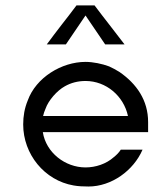

<svg xmlns="http://www.w3.org/2000/svg" viewBox="-20 -680 585 707"><path d="M294.9 -623C331.1 -570.3 354.5 -535.2 367.2 -516.6H438.5C419.9 -541 401.4 -564.5 382.8 -588.9C364.3 -612.3 346.7 -635.7 328.1 -660.2H261.7C243.2 -635.7 225.6 -612.3 207 -588.9C188.5 -564.5 169.9 -541 152.3 -516.6H222.7C258.8 -570.3 283.2 -605.5 294.9 -623ZM525.4 -230.5C525.4 -310.5 483.4 -371.1 419.9 -415C407.2 -422.9 394.5 -429.7 381.8 -435.5C355.5 -445.3 322.3 -452.1 294.9 -452.1C207 -452.1 112.3 -394.5 82 -309.6C70.3 -281.2 65.4 -252 65.4 -221.7C65.4 -112.3 143.6 -15.6 251 2.9C267.6 5.9 286.1 6.8 305.7 6.8C390.6 6.8 471.7 -51.8 504.9 -128.9H424.8C418 -118.2 409.2 -109.4 399.4 -101.6C371.1 -76.2 332 -63.5 294.9 -63.5C219.7 -63.5 149.4 -118.2 137.7 -193.4H525.4ZM451.2 -252.9H138.7C140.6 -261.7 143.6 -270.5 147.5 -279.3C158.2 -310.5 190.4 -346.7 218.8 -362.3C241.2 -375 266.6 -381.8 294.9 -381.8C371.1 -381.8 435.5 -326.2 451.2 -252.9Z"/></svg>

Font: My Font
Style: Regular
Weight: 400
Designer: Alfredo Marco Pradil
Version: Version 0.001